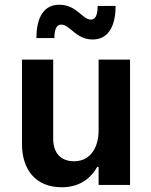

<svg xmlns="http://www.w3.org/2000/svg" viewBox="-20 -782 638 812"><path d="M372 -615C450 -615 469 -692 469 -757H393C393 -721 385 -699 364 -699C329 -699 304 -762 231 -762C152 -762 134 -686 134 -621H210C210 -656 218 -678 239 -678C276 -678 300 -615 372 -615ZM241 10C328 10 371 -40 391 -76H397V0H530V-530H397V-230C397 -166 368 -100 293 -100C237 -100 205 -136 205 -194V-530H73V-172C73 -65 131 10 241 10Z"/></svg>

Font: Be Vietnam Pro SemiBold
Style: Regular
Weight: 600
Designer: Lam Bao, Tony Le, Vietanh Nguyen
Foundry: Yellow Type Foundry
Version: Version 1.002